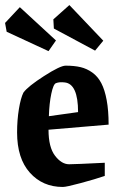

<svg xmlns="http://www.w3.org/2000/svg" viewBox="-35 -724 475 755"><path d="M338.9 -524.9 176.8 -611.8 174.8 -647.9 237.8 -704.1 371.1 -564ZM155.8 -522.9 -8.8 -599.1 -15.1 -633.8 43 -695.8 185.1 -564.9ZM211.9 11.2Q132.8 11.2 82.5 -44.9Q32.2 -101.1 32.2 -203.1Q32.2 -252 39.3 -295.2Q46.4 -338.4 57.1 -359.9Q74.7 -384.3 138.2 -425Q201.7 -465.8 223.1 -465.8Q256.8 -465.8 281.7 -460Q306.6 -454.1 328.1 -438.7Q349.6 -423.3 363.3 -397.2Q377 -371.1 384.5 -330.3Q392.1 -289.6 392.1 -233.9L155.8 -213.9Q155.8 -145 181.4 -111.6Q207 -78.1 236.8 -78.1Q259.8 -78.1 377 -84V-32.2Q339.8 -19.5 283 -4.2Q226.1 11.2 211.9 11.2ZM157.2 -267.1 272 -283.2Q272 -394.5 219.2 -399.9Q198.2 -402.3 185.1 -397Q174.8 -393.6 166.7 -355.2Q158.7 -316.9 157.2 -267.1Z"/></svg>

Font: Grenze SemiBold
Style: Regular
Weight: 600
Designer: Renata Polastri
Foundry: Omnibus-Type
Version: Version 1.002;PS 001.002;hotconv 1.0.88;makeotf.lib2.5.64775